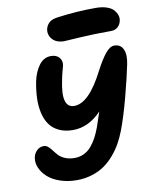

<svg xmlns="http://www.w3.org/2000/svg" viewBox="-101 -995 858 1096"><g transform="rotate(-10 328.5 -447.0)"><path d="M321.8 -766.1Q275.9 -766.1 253.2 -792Q230.5 -817.9 236.8 -851.1Q242.2 -873 258.3 -887.9Q274.4 -902.8 312 -907.2Q421.4 -921.9 530.8 -921.9Q567.9 -921.9 595 -912.4Q622.1 -902.8 634.5 -887.9Q647 -873 651.9 -857.7Q656.7 -842.3 653.8 -828.1Q649.4 -804.7 633.8 -790.8Q618.2 -776.9 595.2 -776.9Q494.1 -776.9 409.7 -771.5Q325.2 -766.1 321.8 -766.1ZM254.9 27.8Q202.6 27.8 158.7 12.7Q114.7 -2.4 87.6 -26.9Q60.5 -51.3 47.6 -81.1Q34.7 -110.8 40 -140.1Q43.9 -163.1 60.5 -179.9Q77.1 -196.8 101.1 -196.8Q114.7 -196.8 126.5 -186.8Q138.2 -176.8 148.7 -162.4Q159.2 -147.9 172.6 -133.5Q186 -119.1 209.5 -109.1Q232.9 -99.1 264.2 -99.1Q293.5 -99.1 318.1 -110.8Q342.8 -122.6 361.3 -144.3Q379.9 -166 393.3 -191.2Q406.7 -216.3 418.9 -249Q428.7 -276.4 448.2 -335.9Q373.5 -257.8 283.2 -257.8Q235.8 -257.8 201.2 -274.7Q166.5 -291.5 147 -320.1Q127.4 -348.6 118.7 -388.4Q109.9 -428.2 111.6 -472.7Q113.3 -517.1 123 -567.9Q134.8 -623 162.1 -659.4Q189.5 -695.8 231 -695.8Q262.2 -695.8 278.8 -677Q295.4 -658.2 290 -629.9Q289.6 -628.4 281.5 -598.4Q273.4 -568.4 270 -547.9Q236.8 -392.1 314 -392.1Q399.4 -392.1 487.8 -566.9Q518.6 -625.5 545.2 -658.7Q571.8 -691.9 597.2 -691.9Q633.8 -691.9 648.4 -660.4Q663.1 -628.9 651.9 -574.2Q636.7 -499.5 607.7 -389.6Q578.6 -279.8 550.8 -207Q536.1 -168.9 518.1 -136.5Q500 -104 473.6 -73Q447.3 -42 416.3 -20.3Q385.3 1.5 343.8 14.6Q302.2 27.8 254.9 27.8Z"/></g></svg>

Font: Shantell Sans Bouncy
Style: Bold Italic
Weight: 700
Italic angle: -11.31°
Designer: Stephen Nixon, Anya Danilova, Shantell Martin
Foundry: Arrow Type
Version: Version 1.006;[9816181b4]